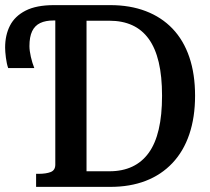

<svg xmlns="http://www.w3.org/2000/svg" viewBox="-23 -730 822 750"><path d="M188 -710H408Q485 -710 546.5 -686.5Q608 -663 651 -618Q694 -573 716.5 -507Q739 -441 739 -356Q739 -272 716.5 -205.5Q694 -139 650.5 -93Q607 -47 546 -23.5Q485 0 408 0H118V-51H128Q157 -51 175 -58Q193 -65 193 -87V-650H186Q155 -650 134 -640Q113 -630 102.5 -608Q92 -586 92 -550Q92 -532 97.5 -508Q103 -484 111 -464H9Q3 -481 0 -505Q-3 -529 -3 -544Q-3 -593 16 -630Q35 -667 77 -688.5Q119 -710 188 -710ZM405 -649H315V-61H405Q455 -61 493.5 -79Q532 -97 558 -133Q584 -169 597 -224.5Q610 -280 610 -356Q610 -432 597 -487Q584 -542 558 -578Q532 -614 493.5 -631.5Q455 -649 405 -649Z"/></svg>

Font: Roboto Serif 28pt Condensed Medium
Style: Regular
Weight: 500
Width: 3
Designer: Greg Gazdowicz
Foundry: Commercial Type
Version: Version 1.008